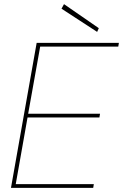

<svg xmlns="http://www.w3.org/2000/svg" viewBox="-20 -907 594 927"><path d="M33 0 157 -700H554L551 -682H174L116 -358H463L460 -340H113L56 -18H433L430 0ZM449 -753 277 -865 289 -887 457 -771Z"/></svg>

Font: DM Sans 12pt Thin
Style: Italic
Weight: 250
Italic angle: -10°
Version: Version 4.004;gftools[0.9.30]